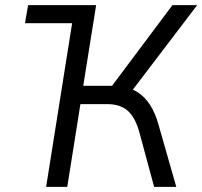

<svg xmlns="http://www.w3.org/2000/svg" viewBox="-20 -725 785 745"><path d="M77 -635 89 -705H353L342 -635ZM159 0 271 -705H353L303 -392H427L402 -375L649 -705H745L484 -362L453 -388Q489 -384 516 -366Q543 -348 562.5 -317.5Q582 -287 594 -245L664 0H578L522 -207Q506 -268 476.5 -294.5Q447 -321 396 -321H292L241 0Z"/></svg>

Font: Nunito Sans 10pt SemiCondensed
Style: Italic
Weight: 400
Width: 4
Italic angle: -9°
Designer: Vernon Adams
Foundry: Vernon Adams
Version: Version 3.101;gftools[0.9.27]